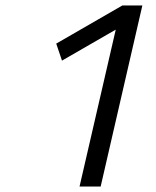

<svg xmlns="http://www.w3.org/2000/svg" viewBox="-20 -680 570 700"><path d="M426 -660H499L347 0H270L402 -572L206 -459L185 -521Z"/></svg>

Font: Panefresco 400wt
Style: Italic
Weight: 400
Foundry: Campivisivi & Chank Co
Version: Version 1.001